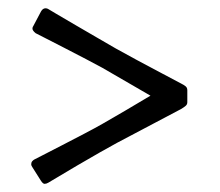

<svg xmlns="http://www.w3.org/2000/svg" viewBox="-20 -513 539 471"><path d="M89.4 -62Q85.4 -62 80.6 -69.3L59.6 -102.5Q56.6 -106.4 56.6 -110.4Q56.6 -114.7 59.3 -117.7Q62 -120.6 64 -121.6Q64 -121.6 83.5 -131.6Q103 -141.6 131.3 -156.2Q159.7 -170.9 187.3 -185.3Q214.8 -199.7 231 -209Q253.9 -222.2 287.4 -241.7Q320.8 -261.2 349.1 -278.3L231 -346.7Q217.8 -354 191.2 -367.9Q164.6 -381.8 136 -396.5Q107.4 -411.1 87.4 -421.4Q67.4 -431.6 67.4 -431.6Q59.6 -438 59.6 -442.9Q59.6 -446.8 62 -449.7L80.6 -484.9Q85 -492.7 91.8 -492.7Q95.7 -492.7 98.6 -490.7Q98.6 -490.7 117.9 -479.2Q137.2 -467.8 165.3 -451.4Q193.4 -435.1 220.7 -419.2Q248 -403.3 264.2 -394Q284.2 -382.8 315.9 -365.7Q347.7 -348.6 378.2 -332.5Q408.7 -316.4 424.3 -308.1Q431.2 -304.7 435.3 -301.3Q439.5 -297.9 439.5 -291.5V-262.2Q439.5 -256.8 435.5 -253.4Q431.6 -250 424.3 -245.6L267.1 -162.6Q253.4 -155.3 225.8 -139.6Q198.2 -124 168.9 -106.7Q139.6 -89.4 119.1 -77.1Q98.6 -64.9 98.6 -64.9Q93.8 -62 89.4 -62Z"/></svg>

Font: David Libre
Style: Regular
Weight: 400
Designer: Ismar David, J. Victor Gaultney, Annie Olsen and Meir Sadan
Foundry: Monotype Imaging Inc. & SIL International
Version: Version 1.100; ttfautohint (v1.8.4.7-5d5b)